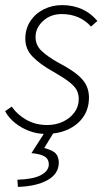

<svg xmlns="http://www.w3.org/2000/svg" viewBox="-21 -512 430 751"><path d="M159 12Q125 12 94 0.5Q63 -11 38 -31Q13 -51 -1 -77L25 -95Q46 -64 82 -43.5Q118 -23 164 -23Q197 -23 225 -36Q253 -49 270 -72Q287 -95 287 -124Q287 -144 279 -159.5Q271 -175 249 -192Q227 -209 185 -233Q135 -261 106.5 -290.5Q78 -320 78 -360Q78 -399 97.5 -429Q117 -459 150 -475.5Q183 -492 222 -492Q264 -492 299 -476.5Q334 -461 360 -430L335 -408Q315 -431 286 -444Q257 -457 220 -457Q177 -457 147.5 -430Q118 -403 118 -367Q118 -335 142 -312.5Q166 -290 207 -267Q255 -242 281 -220.5Q307 -199 317 -177.5Q327 -156 327 -131Q327 -87 305 -55Q283 -23 244.5 -5.5Q206 12 159 12ZM49 219 47 191Q109 189 139 173Q169 157 170 132Q170 110 153.5 100Q137 90 102 87L159 -2H194L152 67Q187 76 198 89.5Q209 103 209 125Q208 169 164 193Q120 217 49 219Z"/></svg>

Font: Source Sans 3 Light
Style: Italic
Weight: 300
Italic angle: -11°
Designer: Paul D. Hunt
Foundry: Adobe
Version: Version 3.046;hotconv 1.0.118;makeotfexe 2.5.65603